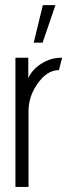

<svg xmlns="http://www.w3.org/2000/svg" viewBox="-20 -739 284 759"><path d="M113.3 -570.3 149.4 -718.8H199.2L148.4 -570.3ZM41 0V-510.7H91.8V-430.7Q111.3 -471.7 157.2 -495.1Q187.5 -510.7 219.7 -510.7H225.6L212.9 -461.9Q164.1 -461.9 125 -403.3Q92.8 -354.5 92.8 -300.8V0Z"/></svg>

Font: Post No Bills Jaffna
Style: Regular
Weight: 400
Designer: Kosala Senevirathne, Siva Puranthara, Lasantha Premarathna, Tharique Azeez
Foundry: Mooniak
Version: Version 1.220 ; ttfautohint (v1.6)